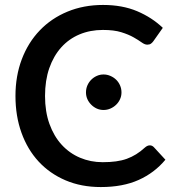

<svg xmlns="http://www.w3.org/2000/svg" viewBox="-20 -748 706 776"><path d="M585.5 -160.5Q595 -160.5 602 -153L648.5 -102.5Q604.5 -49.5 540.5 -20.8Q476.5 8 387.5 8Q308.5 8 244.8 -19.2Q181 -46.5 136 -95.2Q91 -144 66.8 -211.5Q42.5 -279 42.5 -360Q42.5 -441 68.2 -508.8Q94 -576.5 140.8 -625.2Q187.5 -674 252.8 -701Q318 -728 396.5 -728Q474.5 -728 534.2 -702.8Q594 -677.5 638 -635.5L599.5 -581Q595.5 -575.5 590 -571.5Q584.5 -567.5 575 -567.5Q565 -567.5 552.2 -576.8Q539.5 -586 519.8 -597.2Q500 -608.5 470.2 -617.8Q440.5 -627 396 -627Q344.5 -627 301.5 -609Q258.5 -591 227.5 -556.5Q196.5 -522 179.2 -472.5Q162 -423 162 -360Q162 -296.5 180 -246.8Q198 -197 229.5 -162.8Q261 -128.5 303.5 -110.5Q346 -92.5 395 -92.5Q425 -92.5 448.8 -95.8Q472.5 -99 492.5 -106.2Q512.5 -113.5 530.2 -124.5Q548 -135.5 565.5 -151.5Q575.5 -160.5 585.5 -160.5ZM471 -374.5Q471 -360 465.2 -347.2Q459.5 -334.5 449.5 -324.8Q439.5 -315 426.2 -309.2Q413 -303.5 398.5 -303.5Q384 -303.5 371.2 -309.2Q358.5 -315 348.8 -324.8Q339 -334.5 333.2 -347.2Q327.5 -360 327.5 -374.5Q327.5 -389.5 333.2 -402.8Q339 -416 348.8 -425.8Q358.5 -435.5 371.2 -441.2Q384 -447 398.5 -447Q413 -447 426.2 -441.2Q439.5 -435.5 449.5 -425.8Q459.5 -416 465.2 -402.8Q471 -389.5 471 -374.5Z"/></svg>

Font: Lato SemiBold
Style: Regular
Weight: 600
Designer: Lukasz Dziedzic with Adam Twardoch and Botio Nikoltchev
Foundry: tyPoland Lukasz Dziedzic
Version: Version 2.015; 2015-08-06; http://www.latofonts.com/